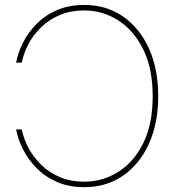

<svg xmlns="http://www.w3.org/2000/svg" viewBox="-20 -756 714 784"><path d="M324.2 8.3Q260.3 8.3 211.2 -13.7Q162.1 -35.6 127.7 -71.3Q93.3 -106.9 73 -147.9Q52.7 -189 45.9 -227.5H68.8Q76.2 -190.4 95.9 -152.8Q115.7 -115.2 147.5 -83.7Q179.2 -52.2 223.6 -33.2Q268.1 -14.2 324.2 -14.2Q398.9 -14.2 462.6 -54Q526.4 -93.8 564.9 -171.4Q603.5 -249 603.5 -363.3Q603.5 -476.6 564.9 -554.4Q526.4 -632.3 462.6 -672.9Q398.9 -713.4 324.2 -713.4Q267.6 -713.4 223.4 -694.3Q179.2 -675.3 147.2 -644Q115.2 -612.8 95.7 -575.2Q76.2 -537.6 68.8 -500H45.9Q52.7 -539.1 73 -580.1Q93.3 -621.1 127.7 -656.7Q162.1 -692.4 211.2 -714.1Q260.3 -735.8 324.2 -735.8Q414.1 -735.8 481.9 -689Q549.8 -642.1 587.9 -558.6Q626 -475.1 626 -363.3Q626 -252 587.9 -168.5Q549.8 -85 481.9 -38.3Q414.1 8.3 324.2 8.3Z"/></svg>

Font: Inter 28pt Thin
Style: Regular
Weight: 250
Designer: Rasmus Andersson
Foundry: rsms
Version: Version 4.001;git-66647c0bb